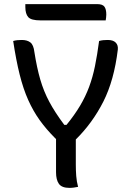

<svg xmlns="http://www.w3.org/2000/svg" viewBox="-20 -903 640 932"><path d="M359 4Q348 6 338.5 7.5Q329 9 317 9Q280 9 266 -10.5Q252 -30 252 -67V-228Q249 -231 246 -234Q204 -276 172.5 -320Q141 -364 117 -417.5Q93 -471 75.5 -541Q58 -611 44 -704Q54 -707 64.5 -708Q75 -709 86 -709Q112 -709 127.5 -697Q143 -685 147 -650Q159 -574 175.5 -517Q192 -460 219.5 -408.5Q247 -357 292 -297H303Q342 -345 368.5 -389.5Q395 -434 412.5 -481Q430 -528 441 -582Q452 -636 461 -704Q471 -707 481.5 -708Q492 -709 503 -709Q529 -709 541.5 -696.5Q554 -684 552 -663Q534 -513 481.5 -409.5Q429 -306 348 -226V-104Q348 -76 350 -49Q352 -22 359 4ZM103 -883H452Q478 -883 487 -870.5Q496 -858 496 -832Q496 -825 495 -817.5Q494 -810 493 -804H177Q131 -804 117 -820Q103 -836 103 -869Z"/></svg>

Font: Recursive Mn Csl St
Style: Regular
Weight: 400
Monospace: yes
Version: Version 1.079;hotconv 1.0.112;makeotfexe 2.5.65598; ttfautoh